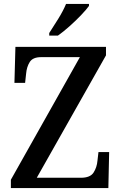

<svg xmlns="http://www.w3.org/2000/svg" viewBox="-20 -951 612 971"><path d="M35 0V-42L384 -662H188Q146 -662 130.5 -637.5Q115 -613 112 -578L107 -532H53L58 -714H516V-671L166 -52H389Q436 -52 453 -78Q470 -104 473 -139L478 -182H532L528 0ZM229 -784Q250 -816 275 -856.5Q300 -897 314 -931H430V-921Q418 -904 391 -875.5Q364 -847 332 -818.5Q300 -790 273 -771H229Z"/></svg>

Font: Noto Serif Thai SemiCondensed Medium
Style: Regular
Weight: 500
Width: 4
Designer: Monotype Design Team
Foundry: Monotype Imaging Inc.
Version: Version 2.002; ttfautohint (v1.8.4.7-5d5b)